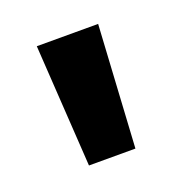

<svg xmlns="http://www.w3.org/2000/svg" viewBox="-56 -846 283 303"><g transform="rotate(-20 86.0 -694.5)"><path d="M34 -797 47 -592H125L137 -797Z"/></g></svg>

Font: Malmofest Medium
Style: Regular
Weight: 500
Designer: Jonny Pinhorn (Poppins), Kolossal
Version: Version 1.004;Glyphs 3.1.2 (3151)